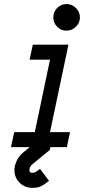

<svg xmlns="http://www.w3.org/2000/svg" viewBox="-20 -718 490 937"><path d="M203.6 176.3Q188.5 188 174.1 193.4Q159.7 198.7 137.2 198.7Q101.1 198.7 75.7 173.6Q50.3 148.4 50.3 112.3Q50.3 91.8 61 67.9Q71.8 43.9 91.8 27.3L156.7 -26.4L161.6 -48.8L232.9 -34.2L223.1 13.7L138.7 83Q123.5 95.7 123.5 112.3Q123.5 125.5 137.2 125.5Q148.9 125.5 159.7 117.7L175.3 106L219.2 164.6ZM304.7 -698.2Q331.1 -698.2 350.6 -679Q370.1 -659.7 370.1 -633.3Q370.1 -606.9 350.6 -587.6Q331.1 -568.4 304.7 -568.4Q277.8 -568.4 259 -587.4Q240.2 -606.4 240.2 -633.3Q240.2 -660.2 259 -679.2Q277.8 -698.2 304.7 -698.2ZM306.2 0H33.7L49.3 -73.2H149.9L224.1 -426.8H124.5L140.1 -500H314L224.1 -73.2H321.8Z"/></svg>

Font: Anka/Coder Narrow
Style: Italic
Weight: 400
Width: 3
Italic angle: -12°
Monospace: yes
Version: Version 001.100